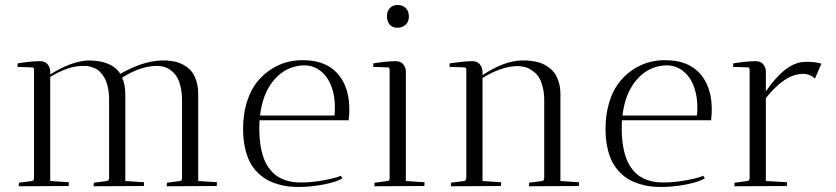

<svg xmlns="http://www.w3.org/2000/svg" viewBox="-20 -745 3350 769"><path d="M181.2 -459V-446.8Q264.6 -499.5 333 -502.9Q428.2 -502.9 461.9 -449.2Q548.8 -499.5 626 -502.9Q636.2 -503.4 645.5 -502.9Q654.8 -502.4 670.7 -500Q686.5 -497.6 699.2 -492.7Q711.9 -487.8 726.6 -477.8Q741.2 -467.8 751 -453.9Q760.7 -439.9 767.3 -417.7Q773.9 -395.5 773.9 -368.2V-20L849.1 -15.1Q849.1 -14.6 848.6 -7.6Q848.1 -0.5 848.1 0L647.9 1Q647.9 -8.3 648.9 -13.2L701.2 -20Q707 -20 709 -28.8V-342.8Q709 -371.6 703.9 -394.8Q698.7 -418 691.2 -432.1Q683.6 -446.3 672.4 -456.5Q661.1 -466.8 652.1 -471.4Q643.1 -476.1 631.3 -478.5Q619.6 -481 614.7 -481Q609.9 -481 603.5 -481Q602.5 -481 602.1 -481Q539.6 -478.5 469.2 -434.1Q481.9 -406.2 481.9 -368.2V-20L557.1 -15.1Q557.1 -14.6 556.6 -7.6Q556.2 -0.5 556.2 0L355 1Q355 -1.5 355.5 -6.1Q356 -10.7 356 -13.2L408.2 -20Q415 -21 417 -29.8V-344.2Q417 -373 411.9 -396Q406.7 -418.9 398.7 -432.9Q390.6 -446.8 380.4 -457.3Q370.1 -467.8 359.6 -471.7Q349.1 -475.6 339.1 -478.8Q329.1 -481.9 322 -481Q314.9 -480 311 -481Q309.6 -481 309.1 -481Q252 -480 181.2 -437V-20L255.9 -15.1Q255.9 -14.6 255.4 -7.6Q254.9 -0.5 254.9 0L55.2 1Q55.2 -8.3 56.2 -13.2L107.9 -20Q114.3 -20 116.2 -28.8V-467.8Q114.3 -475.1 109.9 -475.1L49.8 -477.1L50.8 -491.2Q103.5 -500 141.1 -500Q160.6 -500 170.9 -487.1Q181.2 -474.1 181.2 -459Z M1376.5 -263.2H1019.5Q1018.6 -252 1018.6 -230Q1018.6 -190.9 1024.2 -158.7Q1029.8 -126.5 1039.1 -104.5Q1048.3 -82.5 1061.8 -65.9Q1075.2 -49.3 1089.6 -39.6Q1104 -29.8 1121.3 -23.9Q1138.7 -18.1 1154.1 -16.1Q1169.4 -14.2 1186.5 -14.2Q1231 -14.2 1280.5 -23.7Q1330.1 -33.2 1344.7 -41L1351.6 -30.8Q1328.1 -16.1 1276.1 -6.1Q1224.1 3.9 1176.8 3.9Q1155.3 3.9 1135.5 1.7Q1115.7 -0.5 1092.5 -7.3Q1069.3 -14.2 1050 -24.7Q1030.8 -35.2 1012.5 -53.2Q994.1 -71.3 981.4 -95Q968.8 -118.7 961.2 -153.1Q953.6 -187.5 953.6 -229Q953.6 -283.7 966.8 -329.6Q980 -375.5 1002 -406.5Q1023.9 -437.5 1054 -459.5Q1084 -481.4 1116.5 -492.2Q1148.9 -502.9 1183.6 -503.9Q1289.1 -506.8 1339.4 -441.2Q1389.6 -375.5 1376.5 -263.2ZM1168.5 -480Q1112.3 -468.8 1072 -418Q1031.7 -367.2 1021.5 -282.2H1319.8Q1325.7 -345.2 1309.1 -394Q1292.5 -442.9 1255.4 -466.8Q1218.3 -490.7 1168.5 -480Z M1605.5 -459V-20L1680.7 -15.1Q1680.7 -14.6 1680.2 -7.6Q1679.7 -0.5 1679.7 0L1479.5 1Q1479.5 -8.3 1480.5 -13.2L1532.7 -20Q1538.6 -20 1540.5 -28.8V-467.8Q1538.6 -475.1 1534.7 -475.1L1474.6 -477.1L1475.6 -491.2Q1528.3 -500 1565.4 -500Q1585 -500 1595.2 -487.1Q1605.5 -474.1 1605.5 -459ZM1529.8 -679.2Q1529.8 -700.2 1541.5 -712.6Q1553.2 -725.1 1571.8 -725.1Q1592.8 -725.1 1605.2 -712.6Q1617.7 -700.2 1617.7 -679.2Q1617.7 -657.7 1604.5 -645.8Q1591.3 -633.8 1571.8 -633.8Q1551.8 -633.8 1540.8 -646.7Q1529.8 -659.7 1529.8 -679.2Z M1847.7 -466.8Q1846.2 -475.1 1841.3 -475.1L1780.3 -477.1L1781.2 -491.2Q1842.8 -500 1872.6 -500Q1889.6 -500 1899.9 -489.3Q1910.2 -478.5 1911.6 -464.8H1912.6V-443.8Q1996.1 -500.5 2069.3 -502.9Q2079.6 -503.4 2089.1 -502.9Q2098.6 -502.4 2115.2 -500Q2131.8 -497.6 2145.5 -492.7Q2159.2 -487.8 2174.3 -477.5Q2189.5 -467.3 2200 -453.6Q2210.4 -439.9 2217.5 -417.7Q2224.6 -395.5 2224.6 -368.2V-20L2299.3 -15.1Q2299.3 -14.6 2298.8 -7.6Q2298.3 -0.5 2298.3 0L2098.6 1Q2098.6 -8.3 2099.6 -13.2L2151.4 -20Q2159.7 -21 2159.7 -34.2V-342.8Q2159.7 -371.6 2154.1 -394.5Q2148.4 -417.5 2140.6 -431.6Q2132.8 -445.8 2120.4 -455.8Q2107.9 -465.8 2098.6 -470.5Q2089.4 -475.1 2076.7 -477.5Q2064 -480 2059.1 -480Q2054.2 -480 2047.4 -480Q2045.9 -480 2045.4 -480Q1986.3 -477.5 1912.6 -433.1V-20L1987.3 -15.1Q1987.3 -14.6 1986.8 -7.6Q1986.3 -0.5 1986.3 0L1785.6 1Q1785.6 -1.5 1786.1 -6.1Q1786.6 -10.7 1786.6 -13.2L1838.4 -20Q1847.7 -21 1847.7 -34.2Z M2828.1 -263.2H2471.2Q2470.2 -252 2470.2 -230Q2470.2 -190.9 2475.8 -158.7Q2481.4 -126.5 2490.7 -104.5Q2500 -82.5 2513.4 -65.9Q2526.9 -49.3 2541.3 -39.6Q2555.7 -29.8 2573 -23.9Q2590.3 -18.1 2605.7 -16.1Q2621.1 -14.2 2638.2 -14.2Q2682.6 -14.2 2732.2 -23.7Q2781.7 -33.2 2796.4 -41L2803.2 -30.8Q2779.8 -16.1 2727.8 -6.1Q2675.8 3.9 2628.4 3.9Q2606.9 3.9 2587.2 1.7Q2567.4 -0.5 2544.2 -7.3Q2521 -14.2 2501.7 -24.7Q2482.4 -35.2 2464.1 -53.2Q2445.8 -71.3 2433.1 -95Q2420.4 -118.7 2412.8 -153.1Q2405.3 -187.5 2405.3 -229Q2405.3 -283.7 2418.5 -329.6Q2431.6 -375.5 2453.6 -406.5Q2475.6 -437.5 2505.6 -459.5Q2535.6 -481.4 2568.1 -492.2Q2600.6 -502.9 2635.3 -503.9Q2740.7 -506.8 2791 -441.2Q2841.3 -375.5 2828.1 -263.2ZM2620.1 -480Q2564 -468.8 2523.7 -418Q2483.4 -367.2 2473.1 -282.2H2771.5Q2777.3 -345.2 2760.7 -394Q2744.1 -442.9 2707 -466.8Q2669.9 -490.7 2620.1 -480Z M3047.4 -459V-378.9Q3126.5 -494.6 3202.1 -497.1Q3236.3 -499 3270 -490.2L3244.1 -430.2Q3225.1 -449.2 3195.3 -449.2Q3123.5 -448.2 3047.4 -352.1V-20L3132.3 -15.1Q3132.3 -14.6 3131.8 -7.6Q3131.3 -0.5 3131.3 0L2921.4 1Q2921.4 -8.3 2922.4 -13.2L2974.1 -20Q2982.4 -21 2982.4 -34.2V-467.8Q2980.5 -475.1 2976.1 -475.1L2916 -477.1L2917 -491.2Q2969.7 -500 3007.3 -500Q3026.9 -500 3037.1 -487.1Q3047.4 -474.1 3047.4 -459Z"/></svg>

Font: Antic Didone
Style: Regular
Weight: 400
Designer: Santiago Orozco
Foundry: Santiago Orozco
Version: Version 2.000